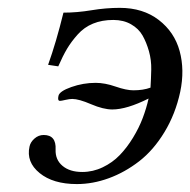

<svg xmlns="http://www.w3.org/2000/svg" viewBox="-20 -459 484 489"><path d="M363.3 -235.8Q364.7 -258.3 365.2 -282Q365.7 -305.7 359.4 -328.4Q353 -351.1 343 -368.7Q333 -386.2 313.7 -397.2Q294.4 -408.2 268.6 -408.2Q239.7 -408.2 217 -398.9Q194.3 -389.6 178 -371.3Q161.6 -353 150.9 -335Q140.1 -316.9 128.4 -290L102.5 -293.9Q123 -351.1 141.6 -426.8Q176.3 -426.8 212.9 -432.9Q249.5 -439 285.2 -439Q344.2 -439 384.3 -408.2Q424.3 -377.4 437.5 -329.1Q450.7 -280.8 439 -225.1Q426.8 -168.5 398.9 -122.6Q371.1 -76.7 334.5 -48.3Q297.9 -20 257.1 -5.1Q216.3 9.8 175.8 9.8Q115.2 9.8 80.8 -18.3Q46.4 -46.4 55.2 -85.9Q57.6 -97.2 67.9 -106.2Q78.1 -115.2 91.3 -115.2Q123.5 -115.2 121.6 -78.1Q120.6 -52.2 139.2 -36.6Q157.7 -21 189.5 -21Q216.8 -21 241.7 -33Q266.6 -44.9 285.2 -64.2Q303.7 -83.5 318.8 -108.4Q334 -133.3 343.5 -158.4Q353 -183.6 358.4 -208Q302.7 -180.2 266.1 -180.2Q243.2 -180.2 211.9 -193.6Q180.7 -207 164.1 -207Q157.2 -207 146.7 -204.6Q136.2 -202.1 132.8 -202.1Q126 -202.1 128.9 -214.8Q131.3 -226.6 161.6 -237.3Q191.9 -248 223.6 -248Q247.1 -248 274.4 -238.5Q301.8 -229 319.8 -229Q344.7 -229 363.3 -235.8Z"/></svg>

Font: Linux Biolinum G
Style: Italic
Weight: 400
Italic angle: -12°
Designer: Philipp H. Poll
Foundry: Philipp H. Poll
Version: Version 0.5.1